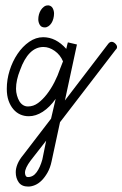

<svg xmlns="http://www.w3.org/2000/svg" viewBox="-20 -439 451 707"><path d="M160 -419Q170 -417 174.5 -408Q179 -399 179 -389Q179 -380 176.5 -370.5Q174 -361 169.5 -354Q165 -347 158.5 -342.5Q152 -338 145 -338Q132 -338 126.5 -347.5Q121 -357 121 -368Q121 -377 123.5 -386Q126 -395 130.5 -402Q135 -409 141.5 -414Q148 -419 155 -419ZM378 -277Q384 -285 391 -285Q398 -285 404.5 -278.5Q411 -272 411 -266Q411 -260 406 -256L201 11L170 155Q165 179 155 196.5Q145 214 133.5 225.5Q122 237 109 242.5Q96 248 84 248Q60 248 49 232.5Q38 217 38 195Q38 181 44.5 165Q51 149 66 131L168 -2L185 -75Q163 -44 137.5 -27.5Q112 -11 86 -11Q69 -11 54.5 -17.5Q40 -24 29 -37Q18 -50 11.5 -68.5Q5 -87 5 -112Q5 -146 15.5 -179.5Q26 -213 44.5 -240.5Q63 -268 87.5 -285Q112 -302 139 -302Q186 -302 224 -259Q226 -268 228 -276L230 -283L264 -275Q263 -275 263 -274Q263 -272 262.5 -271Q262 -270 262 -269L219 -69ZM150 79 93 152Q72 180 72 197Q72 203 74.5 208Q77 213 83 213Q102 213 115 195Q128 177 136 148ZM201 -185Q204 -192 206.5 -199Q209 -206 212 -213Q202 -237 181.5 -251.5Q161 -266 140 -266Q112 -266 90.5 -244.5Q69 -223 54 -181Q39 -144 39 -112Q39 -100 42.5 -87.5Q46 -75 51.5 -66Q57 -57 65 -52Q73 -47 83 -47Q103 -47 120 -59.5Q137 -72 152.5 -92Q168 -112 180.5 -136.5Q193 -161 201 -185Z"/></svg>

Font: Gruenewald VA
Style: Regular
Weight: 400
Designer: Peter Wiegel
Foundry: Peter Wiegel, nach dem Schriftentwurf von Dr. H. Gr¸newald
Version: Version 0.007